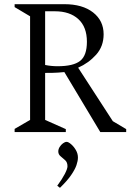

<svg xmlns="http://www.w3.org/2000/svg" viewBox="-20 -632 624 919"><path d="M50 0V-15L124 -58V-554L50 -598V-612H288Q375 -612 425.5 -572.5Q476 -533 476 -468Q476 -410 440 -370Q404 -330 354 -308L520 -52L584 -14V0H460L288 -287Q276 -286 257.5 -284.5Q239 -283 196 -283V-58L295 -14V0ZM196 -321Q225 -315 256 -315Q331 -315 363.5 -340.5Q396 -366 396 -432Q396 -503 355 -540.5Q314 -578 243 -578H196ZM267 267 254 257Q277 226 290 201Q303 176 303 164Q303 145 292 135Q281 125 270 116Q259 107 259 93Q259 82 265.5 71.5Q272 61 281.5 54Q291 47 299 47Q307 47 320 58Q333 69 343 86Q353 103 353 122Q353 138 346 158.5Q339 179 320.5 206Q302 233 267 267Z"/></svg>

Font: Ancizar Serif Light
Style: Regular
Weight: 300
Designer: Cesar Puertas, Viviana Monsalve, Julian Moncada, Julian Prieto, Jose Castro, Felipe Aragon, Mariel Hernandez, Sara Alarc
Version: Version 8.100